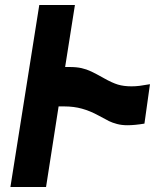

<svg xmlns="http://www.w3.org/2000/svg" viewBox="-20 -745 640 765"><path d="M136.5 -725H278.5L239.5 -478H258Q285 -478 305 -473.5Q325 -469 343.5 -460.2Q362 -451.5 393 -434Q426.5 -415 449.8 -408Q473 -401 504 -401Q520 -401 536.2 -403Q552.5 -405 577.5 -409.5L555.5 -252.5Q516.5 -246 487.5 -246Q465 -246 446.2 -251Q427.5 -256 414.2 -262.5Q401 -269 372 -285Q339 -303 306.5 -312Q274 -321 236.5 -321H213.5L163.5 0H21.5Z"/></svg>

Font: JuliaMono Black
Style: Italic
Weight: 900
Italic angle: -9°
Monospace: yes
Designer: cormullion
Foundry: corm
Version: Version 0.057; ttfautohint (v1.8.4)